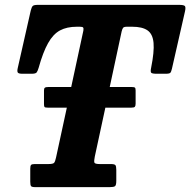

<svg xmlns="http://www.w3.org/2000/svg" viewBox="-20 -770 783 790"><path d="M104.5 -22.5V-76Q104.5 -87.5 107.8 -91.2Q111 -95 122.5 -95H179Q198 -95 202.5 -100Q207 -105 210.5 -121.5L255 -327H178Q165.5 -327 163.2 -329.8Q161 -332.5 161 -342V-398Q161 -406.5 164.8 -409.2Q168.5 -412 179 -412H273L323 -644Q324.5 -653 322.2 -656.5Q320 -660 308.5 -660H296.5Q255 -660 226.8 -644.8Q198.5 -629.5 177.8 -592.5Q157 -555.5 139 -491Q135 -477.5 130.8 -472Q126.5 -466.5 110 -466.5H73Q56 -466.5 53 -471.8Q50 -477 53 -490L106.5 -726.5Q110 -740.5 114.5 -745.2Q119 -750 136 -750H716.5Q736.5 -750 740.8 -745Q745 -740 741 -722.5L687.5 -487.5Q684.5 -474.5 680.8 -470.5Q677 -466.5 661 -466.5H625Q605 -466.5 601.8 -471.2Q598.5 -476 602 -492Q615 -557 611.8 -593.5Q608.5 -630 587 -645Q565.5 -660 524 -660H502.5Q490 -660 486.5 -655.5Q483 -651 480.5 -640.5L431.5 -412H521Q532 -412 535 -409.5Q538 -407 538 -398V-343.5Q538 -334.5 535 -330.8Q532 -327 519.5 -327H413.5L370 -125.5Q366.5 -108 368.2 -101.5Q370 -95 390.5 -95H436Q451 -95 454.8 -90.5Q458.5 -86 458.5 -71V-26Q458.5 -8 453.2 -4Q448 0 431 0H125.5Q111.5 0 108 -4Q104.5 -8 104.5 -22.5Z"/></svg>

Font: Besley* Narrow
Style: Bold Italic
Weight: 700
Width: 4
Italic angle: -13°
Designer: Owen Earl
Foundry: indestructible type*
Version: Version 3.000; ttfautohint (v1.8.3)